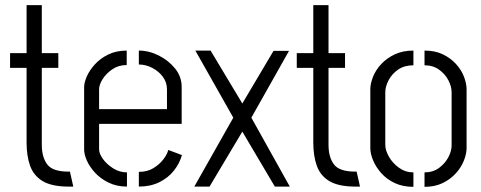

<svg xmlns="http://www.w3.org/2000/svg" viewBox="-20 -723 1864 744"><path d="M240 0Q178 -1 144 -22Q110 -43 96.5 -81Q83 -119 83 -171V-460H19V-517H83V-703H142V-517H206V-460H142V-162Q142 -114 163 -86Q184 -58 245 -58H251L264 0Z M472 0Q432 0 400.5 -15.5Q369 -31 348 -54Q327 -77 316.5 -101Q306 -125 306 -144V-385Q306 -403 316.5 -427Q327 -451 348 -474Q369 -497 400 -512Q431 -527 471 -527V-471Q440 -471 416 -455Q392 -439 378 -417Q364 -395 364 -377V-300H627V-377Q627 -404 611 -425.5Q595 -447 570 -460Q545 -473 518 -473V-527Q557 -527 595 -508Q633 -489 658.5 -457.5Q684 -426 684 -386V-243H364V-144Q364 -128 378.5 -107.5Q393 -87 418 -71Q443 -55 472 -55ZM518 0V-57Q551 -57 574.5 -71.5Q598 -86 613 -105.5Q628 -125 632 -142L685 -122Q676 -90 654 -62Q632 -34 597.5 -17Q563 0 518 0Z M733 0 884 -267 737 -527H796L919 -322L1040 -526H1100L954 -267L1103 0H1045L919 -213L792 0Z M1351 0Q1289 -1 1255 -22Q1221 -43 1207.5 -81Q1194 -119 1194 -171V-460H1130V-517H1194V-703H1253V-517H1317V-460H1253V-162Q1253 -114 1274 -86Q1295 -58 1356 -58H1362L1375 0Z M1582 1Q1541 1 1510 -13.5Q1479 -28 1458 -51.5Q1437 -75 1426 -101Q1415 -127 1415 -149V-377Q1415 -399 1425.5 -425.5Q1436 -452 1457.5 -475Q1479 -498 1510 -512.5Q1541 -527 1582 -527V-470Q1547 -470 1523 -453.5Q1499 -437 1486 -412.5Q1473 -388 1473 -365V-161Q1473 -141 1487 -116Q1501 -91 1526 -73Q1551 -55 1582 -55ZM1625 1V-55Q1658 -55 1681.5 -72.5Q1705 -90 1717.5 -114Q1730 -138 1730 -159V-365Q1730 -388 1717.5 -412Q1705 -436 1681.5 -453Q1658 -470 1625 -470V-527Q1666 -527 1696 -512.5Q1726 -498 1747 -475Q1768 -452 1778 -425.5Q1788 -399 1788 -377V-149Q1788 -127 1777.5 -100.5Q1767 -74 1746 -51Q1725 -28 1695 -13.5Q1665 1 1625 1Z"/></svg>

Font: Stick No Bills ExtraLight Light
Style: Regular
Weight: 300
Version: Version 2.000